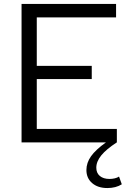

<svg xmlns="http://www.w3.org/2000/svg" viewBox="-20 -720 659 971"><path d="M596 212Q566 231 523 231Q475 231 446 206Q417 181 417 140Q417 103 440.5 70Q464 37 516 0H89V-700H567V-632H166V-387H444V-320H166V-68H571V0Q517 35 492 66Q467 97 467 128Q467 155 485 170Q503 185 534 185Q547 185 560 182Q573 179 582 173Z"/></svg>

Font: Red Hat Text
Style: Regular
Weight: 400
Designer: Pentagram, MCKL
Foundry: MCKL
Version: Version 1.030